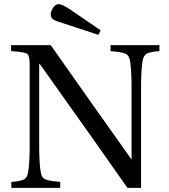

<svg xmlns="http://www.w3.org/2000/svg" viewBox="-20 -911 820 931"><path d="M35 0V-29Q79 -32 96 -41Q113 -50 117 -79Q124 -125 124 -203V-599Q124 -641 112 -650Q100 -659 34 -663V-692H226Q420 -416 616 -140L618 -138V-489Q618 -567 611 -613Q607 -642 588.5 -650.5Q570 -659 516 -663V-692H753V-663Q709 -660 692 -651Q675 -642 671 -613Q664 -567 664 -489V0H598Q437 -230 172 -602H170V-203Q170 -125 177 -79Q181 -50 199.5 -41.5Q218 -33 272 -29V0ZM226 -841Q226 -856 236.5 -872Q247 -888 258 -890Q259 -890 261.5 -890.5Q264 -891 265 -891Q281 -891 323 -863L468 -764L457 -742L287 -798Q250 -809 238 -817Q226 -825 226 -841Z"/></svg>

Font: Heuristica
Style: Regular
Weight: 400
Version: Version 1.0.1 ; ttfautohint (v1.4.1)